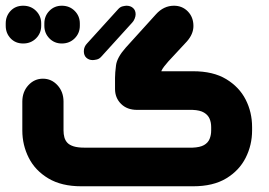

<svg xmlns="http://www.w3.org/2000/svg" viewBox="-36 -651 941 671"><path d="M-16 -561V-569Q-16 -595 1 -613Q18 -631 45 -631Q72 -631 90 -613Q108 -595 108 -569V-561Q108 -535 90 -517Q72 -499 45 -499Q18 -499 1 -517Q-16 -535 -16 -561ZM639 0H248Q179 0 133 -27.5Q87 -55 64.5 -99.5Q42 -144 42 -195V-296Q42 -330 63 -353Q84 -376 114 -376Q144 -376 165 -353Q186 -330 186 -296V-195Q186 -182 189 -171Q192 -160 199.5 -152Q207 -144 221.5 -139.5Q236 -135 259 -135H637Q663 -136 677 -144Q691 -152 696.5 -165.5Q702 -179 702 -195V-207Q702 -223 696.5 -236Q691 -249 677 -257.5Q663 -266 637 -267H443Q408 -267 387 -288Q366 -309 366 -340V-379Q366 -396 369.5 -423Q373 -450 403 -484L509 -601Q536 -631 572 -631Q601 -631 620.5 -611Q640 -591 640 -560Q640 -532 617 -506L552 -436Q544 -427 537.5 -418.5Q531 -410 528 -403Q528 -402 528 -402Q528 -402 529 -402H639Q709 -402 754.5 -374.5Q800 -347 822.5 -303Q845 -259 845 -207V-195Q845 -144 822.5 -99.5Q800 -55 754.5 -27.5Q709 0 639 0ZM119 -561V-569Q119 -595 136.5 -613Q154 -631 180 -631Q207 -631 225 -613Q243 -595 243 -569V-561Q243 -535 225 -517Q207 -499 180 -499Q154 -499 136.5 -517Q119 -535 119 -561ZM377 -619Q384 -627 393 -629Q402 -631 406 -631Q420 -631 429 -623Q438 -615 438 -601Q438 -594 434.5 -585.5Q431 -577 426 -572L318 -453Q311 -445 302 -443Q293 -441 288 -441Q275 -441 266 -449Q257 -457 257 -472Q257 -488 269 -500Z"/></svg>

Font: Beiruti Black
Style: Regular
Weight: 900
Designer: Arlette Boutros
Foundry: Boutros
Version: Version 1.41